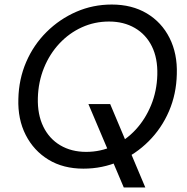

<svg xmlns="http://www.w3.org/2000/svg" viewBox="-20 -732 826 847"><path d="M526 95 370 -273H466L621 95ZM348 12Q259 12 194 -27.5Q129 -67 93.5 -136.5Q58 -206 61 -296Q63 -383 95.5 -458.5Q128 -534 185.5 -591Q243 -648 316.5 -680Q390 -712 473 -712Q562 -712 627.5 -673Q693 -634 728 -564.5Q763 -495 760 -405Q758 -317 725.5 -241.5Q693 -166 636 -109Q579 -52 505.5 -20Q432 12 348 12ZM360 -62Q424 -62 480 -88Q536 -114 578.5 -160Q621 -206 646.5 -268Q672 -330 674 -402Q676 -475 650 -527.5Q624 -580 575 -608.5Q526 -637 461 -637Q397 -637 341 -611.5Q285 -586 242 -540Q199 -494 174 -432.5Q149 -371 147 -300Q145 -227 171 -173.5Q197 -120 246 -91Q295 -62 360 -62Z"/></svg>

Font: DM Sans 18pt
Style: Italic
Weight: 400
Italic angle: -10°
Designer: Colophon Foundry, Jonny Pinhorn
Foundry: Colophon Foundry
Version: Version 4.004;gftools[0.9.30]